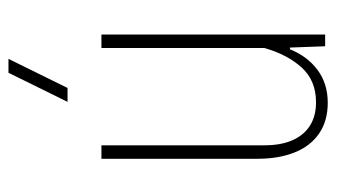

<svg xmlns="http://www.w3.org/2000/svg" viewBox="-186 -582 775 442"><g transform="rotate(-90 201.0 -361.5)"><path d="M342 -515V0H315L312 -81H308Q292 -41 260.5 -17.5Q229 6 185 6Q143 6 114 -14Q85 -34 70.5 -70.5Q56 -107 56 -155V-515H87V-140Q87 -101 99 -74.5Q111 -48 133 -34.5Q155 -21 186 -21Q236 -21 266 -54Q296 -87 311 -140V-515ZM187 -593 254 -729H286L219 -593Z"/></g></svg>

Font: Hubot Sans Condensed ExtraLight
Style: Regular
Weight: 200
Width: 3
Designer: Deni Anggara
Foundry: GitHub, Inc., Subsidiary of Microsoft Corporation
Version: Version 2.000